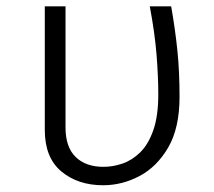

<svg xmlns="http://www.w3.org/2000/svg" viewBox="-20 -558 655 589"><path d="M505.1 -538.5Q517.4 -468.7 524.1 -403.8Q530.8 -339 530.8 -261Q530.8 -165.6 496.2 -105.9Q461.5 -46.2 407.9 -17.9Q354.4 10.3 296.4 10.3Q219 10.3 168.2 -32.1Q117.4 -74.4 117.4 -159.5V-538.5H181V-166.7Q181 -106.7 212.1 -76.4Q243.1 -46.2 297.4 -46.2Q326.2 -46.2 355.6 -56.2Q385.1 -66.2 410 -90.5Q434.9 -114.9 450.3 -158.5Q465.6 -202.1 465.6 -268.7Q465.6 -322.1 460.3 -389.5Q454.9 -456.9 439.5 -538.5Z"/></svg>

Font: Fira Code Light
Style: Regular
Weight: 300
Monospace: yes
Designer: Carrois Corporate, Edenspiekermann AG, Nikita Prokopov
Foundry: Carrois Corporate, Edenspiekermann AG, Nikita Prokopov
Version: Version 6.000; ttfautohint (v1.8.2) -l 8 -r 50 -G 200 -x 14 